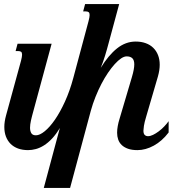

<svg xmlns="http://www.w3.org/2000/svg" viewBox="-20 -736 931 955"><path d="M707.5 -157.2Q698.2 -126.5 695.8 -109.6Q693.4 -92.8 693.4 -85.9Q693.4 -71.3 699.7 -64.9Q706.1 -58.6 716.3 -58.6Q727.5 -58.6 741.2 -65.2Q754.9 -71.8 769 -82.3Q783.2 -92.8 796.1 -106.2Q809.1 -119.6 818.8 -133.3V-77.1Q786.1 -34.2 745.1 -11.7Q704.1 10.7 663.6 10.7Q636.2 10.7 616.9 3.9Q597.7 -2.9 585.4 -14.6Q573.2 -26.4 567.9 -42Q562.5 -57.6 562.5 -75.7Q562.5 -91.8 565.7 -109.1Q568.8 -126.5 574.2 -143.6L636.2 -353Q647.9 -392.6 647.9 -415.5Q647.9 -437 638.2 -446.3Q628.4 -455.6 609.9 -455.6Q597.7 -455.6 582.5 -445.6Q567.4 -435.5 550.8 -417.2Q534.2 -398.9 517.1 -373.8Q500 -348.6 484.4 -318.6Q468.8 -288.6 455.1 -254.4Q441.4 -220.2 431.6 -184.6L328.6 198.7H197.8L277.8 -99.6Q258.8 -67.9 238.8 -46.6Q218.8 -25.4 198.5 -12.7Q178.2 0 158.2 5.4Q138.2 10.7 119.6 10.7Q91.8 10.7 69.8 2.7Q47.9 -5.4 32.7 -20.5Q17.6 -35.6 9.5 -56.9Q1.5 -78.1 1.5 -104.5Q1.5 -130.9 10.3 -162.6L84.5 -433.6Q89.8 -454.1 89.8 -463.9Q89.8 -474.6 85 -478.3Q80.1 -481.9 71.3 -481.9H57.6L67.4 -518.6H236.8L141.1 -165.5Q139.6 -160.2 137.7 -152.3Q135.7 -144.5 133.8 -135.7Q131.8 -127 130.6 -117.7Q129.4 -108.4 129.4 -100.6Q129.4 -85 135.5 -74Q141.6 -63 158.7 -63Q177.7 -63 202.6 -83.3Q227.5 -103.5 253.2 -140.6Q278.8 -177.7 303 -230.5Q327.1 -283.2 344.7 -348.6L420.4 -630.9Q425.8 -651.4 425.8 -661.1Q425.8 -671.9 420.9 -675.5Q416 -679.2 407.2 -679.2H393.6L403.3 -715.8H572.8L519.5 -518.6Q516.1 -506.3 512 -491.2Q507.8 -476.1 502.9 -460.2Q498 -444.3 492.4 -428.2Q486.8 -412.1 481 -398.4Q519.5 -461.4 562.3 -495.4Q605 -529.3 654.8 -529.3Q682.6 -529.3 704.8 -521.2Q727.1 -513.2 742.4 -498Q757.8 -482.9 766.1 -461.7Q774.4 -440.4 774.4 -414.1Q774.4 -387.2 765.6 -356Z"/></svg>

Font: Arian AMU Serif
Style: Bold Italic
Weight: 700
Italic angle: -15°
Designer: Ruben Hakobyan (Tarumian)
Foundry: Ruben Hakobyan (Tarumian)
Version: Version 1.002